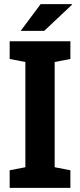

<svg xmlns="http://www.w3.org/2000/svg" viewBox="-20 -911 388 931"><path d="M26.9 0ZM26.9 -625V-710.9H321.3V-625L245.1 -610.4V-100.1L321.3 -85.4V0H26.9V-85.4L103 -100.1V-610.4ZM177.2 -891.1H328.1L329.1 -888.2L194.3 -761.2H80.1Z"/></svg>

Font: TypoPRO Roboto Slab
Style: Bold
Weight: 700
Designer: Google
Version: Version 1.100263; 2013; ttfautohint (v0.94.20-1c74) -l 8 -r 